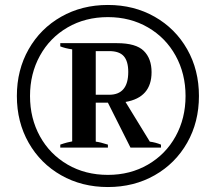

<svg xmlns="http://www.w3.org/2000/svg" viewBox="-20 -744 870 774"><path d="M782 -357Q782 -252 734.5 -168.5Q687 -85 603.5 -37.5Q520 10 415 10Q310 10 226.5 -37.5Q143 -85 95.5 -168.5Q48 -252 48 -357Q48 -462 95.5 -545.5Q143 -629 226.5 -676.5Q310 -724 415 -724Q520 -724 603.5 -676.5Q687 -629 734.5 -545.5Q782 -462 782 -357ZM728 -357Q728 -447 688 -519.5Q648 -592 576.5 -633.5Q505 -675 415 -675Q324 -675 252.5 -633.5Q181 -592 141 -519.5Q101 -447 101 -357Q101 -267 141 -194.5Q181 -122 252.5 -80.5Q324 -39 415 -39Q505 -39 576.5 -80.5Q648 -122 688 -194.5Q728 -267 728 -357ZM584 -173Q607 -170 629 -161V-149H506L415 -330H366V-173Q384 -171 415 -161V-149H223V-161Q237 -166 250.5 -169.5Q264 -173 271 -174V-545Q243 -549 223 -557V-570H452Q528 -570 559.5 -539Q591 -508 591 -453Q591 -351 486 -333ZM366 -362H420Q497 -362 497 -454Q497 -497 479 -517.5Q461 -538 420 -538H366Z"/></svg>

Font: Trirong Bold
Style: Regular
Weight: 700
Designer: Katatrad Team
Foundry: CadsonDemak
Version: Version 1.000